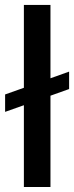

<svg xmlns="http://www.w3.org/2000/svg" viewBox="-24 -747 296 767"><path d="M71.4 -396.3V-727.3H177.6V-434.3L252.1 -460.9V-391.3L177.6 -364.7V0H71.4V-326.7L-3.6 -300.1V-369.7Z"/></svg>

Font: Inter P Medium
Style: Regular
Weight: 500
Designer: Rasmus Andersson
Foundry: rsms
Version: Version 3.018;git-588b23468